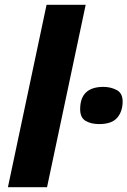

<svg xmlns="http://www.w3.org/2000/svg" viewBox="-20 -780 531 800"><path d="M13 0 174 -760H337L176 0ZM393 -263Q446 -263 468.5 -289.5Q491 -316 491 -357Q491 -392 466 -405Q441 -418 411 -418Q314 -418 314 -325Q314 -290 336.5 -276.5Q359 -263 393 -263Z"/></svg>

Font: Noto Sans Display Extra
Style: Italic
Weight: 800
Italic angle: -12°
Designer: Monotype Design Team
Foundry: Monotype Imaging Inc.
Version: Version 1.900